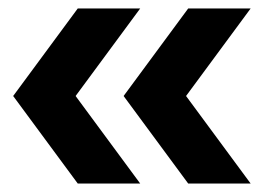

<svg xmlns="http://www.w3.org/2000/svg" viewBox="-20 -510 647 452"><path d="M570 -78H423L271 -284L423 -490H570L418 -284ZM310 -78H163L11 -284L163 -490H310L158 -284Z"/></svg>

Font: Cabin
Style: Bold
Weight: 700
Designer: Pablo Impallari
Foundry: Pablo Impallari. www.impallari.com Igino Marini. www.ikern.com
Version: Version 1.005